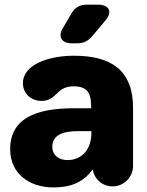

<svg xmlns="http://www.w3.org/2000/svg" viewBox="-20 -798 637 830"><path d="M313 -610.8C341.8 -610.8 361.8 -621.1 379.9 -643.1L437 -710.9C447.8 -724.1 452.6 -735.8 452.6 -746.1C452.6 -765.1 435.1 -777.8 404.8 -777.8H355C324.7 -777.8 303.7 -766.1 289.1 -740.2L252 -676.8C244.6 -666 241.7 -654.8 241.7 -646C241.7 -625 258.8 -610.8 290 -610.8ZM210 12.2C282.2 12.2 337.9 -6.8 380.9 -65.9C387.2 -23.9 422.9 7.8 466.8 7.8C516.1 7.8 555.2 -33.2 555.2 -81.1V-332C555.2 -497.1 457 -557.1 299.8 -557.1C193.8 -557.1 79.1 -521 79.1 -438C79.1 -393.1 115.2 -361.8 159.2 -361.8C191.9 -361.8 208 -376 224.1 -392.1C240.2 -408.2 258.8 -424.8 297.9 -424.8C368.2 -424.8 374 -383.8 374 -330.1H306.2C182.1 -330.1 23.9 -311 23.9 -152.8C23.9 -45.9 108.9 12.2 210 12.2ZM271 -106C234.9 -106 206.1 -126 206.1 -164.1C206.1 -223.1 270 -231 315.9 -231H375V-222.2C375 -158.2 338.9 -106 271 -106Z"/></svg>

Font: Jellee Bold
Style: Regular
Weight: 700
Designer: Alfredo Marco Pradil
Foundry: Hanken Design Co.
Version: Version 1.223;hotconv 1.0.109;makeotfexe 2.5.65596